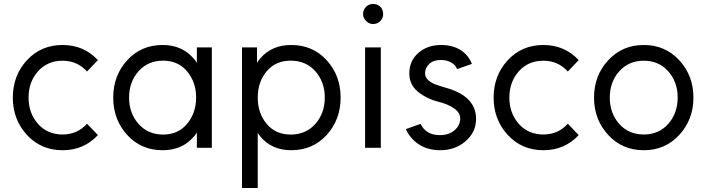

<svg xmlns="http://www.w3.org/2000/svg" viewBox="-20 -736 3516 956"><path d="M291.7 -512Q184.3 -512 114 -436Q43.8 -359.8 43.8 -250Q43.8 -141 114 -64.2Q184.3 12 291.7 12Q397.2 12 467.5 -63.3L413.3 -120Q364.7 -66.3 291.7 -66.3Q216.2 -66.3 169.2 -119.2Q122.2 -172.8 122.2 -250Q122.2 -328 169.2 -380.8Q216.2 -433.7 291.7 -433.7Q364.7 -433.7 413.3 -380L467.5 -436.7Q397.2 -512 291.7 -512Z M960.2 -500V-422.8Q956.5 -428.2 953.2 -433.6Q949.8 -439 945.2 -443.5Q887.5 -512 789.7 -512Q682.7 -512 613.3 -436Q543.8 -360 543.8 -250Q543.8 -140.8 613.3 -64Q682.7 12 789.7 12Q887.7 12 945 -55.7Q949.7 -60.2 953 -65.6Q956.3 -71 960.2 -76.3V0H1034.8V-500ZM792.5 -434Q866.5 -434 911.2 -381.2Q933.3 -354.7 944.9 -322.3Q956.5 -290 956.5 -250Q956.5 -211 944.9 -178.2Q933.3 -145.3 911.2 -119Q866.5 -66 792.5 -66Q716.8 -66 669.8 -119Q622.7 -172.7 622.7 -250Q622.7 -328.2 669.8 -381.2Q716.8 -434 792.5 -434Z M1259.7 -500V-423.7Q1263.7 -429.3 1267.8 -434.9Q1271.8 -440.5 1276 -445.2Q1333 -512 1430.2 -512Q1537.2 -512 1606.7 -436Q1676 -360 1676 -250Q1676 -140.8 1606.7 -64Q1537.2 12 1430.2 12Q1334.7 12 1278 -54.2Q1274.3 -58.5 1270.7 -63.8Q1267 -69 1263.3 -74.2V200H1185V-500ZM1427.3 -66Q1503 -66 1550.2 -119Q1597.2 -172.7 1597.2 -250Q1597.2 -328.2 1550.2 -381.2Q1503 -434 1427.3 -434Q1352.5 -434 1308 -381.2Q1263.3 -328.2 1263.3 -250Q1263.3 -172.7 1308 -119Q1352.5 -66 1427.3 -66Z M1797.8 0H1876.2V-500H1797.8ZM1887.8 -666.3Q1887.8 -688.2 1873.8 -702.3Q1859.7 -716.3 1837.8 -716.3Q1816.8 -716.3 1802.8 -702.3Q1787.8 -687.3 1787.8 -666.3Q1787.8 -646.2 1802.8 -631.3Q1817.7 -616.3 1837.8 -616.3Q1858.8 -616.3 1873.8 -631.3Q1887.8 -645.3 1887.8 -666.3Z M2329.7 -417.8Q2312.3 -462.2 2273 -487Q2232.3 -512.2 2175.7 -512Q2107.7 -511.8 2062.8 -472.3Q2018 -432.7 2018 -370.8Q2018.2 -315.7 2058.3 -281.5Q2078.7 -264.3 2105.2 -250.7Q2131.7 -237 2163.2 -229.3Q2180.3 -225 2194.4 -219.9Q2208.5 -214.8 2220.3 -208.2Q2271.2 -183.8 2271.5 -146.3Q2271.7 -112.3 2243 -87.3Q2215.2 -63.2 2169.8 -63.2Q2100.8 -63.2 2074.2 -119.3L2000.7 -93Q2023.2 -44.3 2066.8 -16.3Q2110.5 11.8 2171.2 12Q2245.7 12 2296.8 -31.7Q2350.3 -76.7 2350.5 -144.8Q2350.5 -203.5 2308.2 -243.8Q2270.5 -280.3 2193.3 -301Q2179.7 -305.2 2167.3 -309.1Q2155 -313 2144 -317.2Q2096.8 -337.7 2096.5 -370.5Q2096.3 -398.7 2117.7 -418Q2138.2 -437.3 2176.2 -437.3Q2204.7 -437.3 2226.8 -424.8Q2249 -412.2 2255.7 -392Z M2685.7 -512Q2578.3 -512 2508 -436Q2437.8 -359.8 2437.8 -250Q2437.8 -141 2508 -64.2Q2578.3 12 2685.7 12Q2791.2 12 2861.5 -63.3L2807.3 -120Q2758.7 -66.3 2685.7 -66.3Q2610.2 -66.3 2563.2 -119.2Q2516.2 -172.8 2516.2 -250Q2516.2 -328 2563.2 -380.8Q2610.2 -433.7 2685.7 -433.7Q2758.7 -433.7 2807.3 -380L2861.5 -436.7Q2791.2 -512 2685.7 -512Z M3185.7 -433.7Q3260.3 -433.7 3307.3 -380.8Q3354.3 -328 3354.3 -250Q3354.3 -172.8 3307.3 -119.1Q3260.3 -66.3 3185.7 -66.3Q3110.2 -66.3 3063.2 -119.1Q3016.2 -172.8 3016.2 -250Q3016.2 -328 3063.2 -380.8Q3110.2 -433.7 3185.7 -433.7ZM3185.7 -512Q3078.3 -512 3008.2 -435.8Q2937.8 -359.9 2937.8 -249.9Q2937.8 -141 3008.2 -64.2Q3078.3 12 3185.7 12Q3292.2 12 3362.3 -64.2Q3432.7 -141.1 3432.7 -250Q3432.7 -359.8 3362.3 -435.8Q3292.2 -512 3185.7 -512Z"/></svg>

Font: Unageo Variable
Style: Regular
Weight: 300
Designer: Richard Sepsi
Foundry: Richard Sepsi
Version: Version 2.200